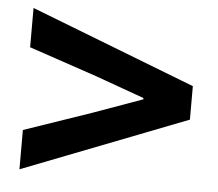

<svg xmlns="http://www.w3.org/2000/svg" viewBox="-42 -673 675 594"><g transform="rotate(5 295.0 -376.5)"><path d="M39 -126V-248L249 -320L402 -375V-379L249 -434L39 -505V-627L551 -429V-325Z"/></g></svg>

Font: Source Han Sans TC
Style: Bold
Weight: 700
Designer: Ryoko NISHIZUKA Ë•øÂ°öÊ∂ºÂ≠ê (kana, bopomofo & ideographs); Paul D. Hunt (Latin, Greek & Cyrillic); Sandoll Communicatio
Foundry: Adobe
Version: Version 2.004;hotconv 1.0.118;makeotfexe 2.5.65603